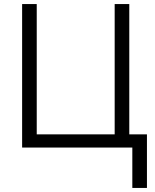

<svg xmlns="http://www.w3.org/2000/svg" viewBox="-20 -727 765 946"><path d="M632 199V0H89V-707H161V-65H545V-707H617V-65H704V199Z"/></svg>

Font: Onest Light
Style: Regular
Weight: 300
Designer: Dmitri Voloshin, Andrey Kudryavtsev
Foundry: Dmitri Voloshin, Andrey Kudryavtsev
Version: Version 1.000;gftools[0.9.33]